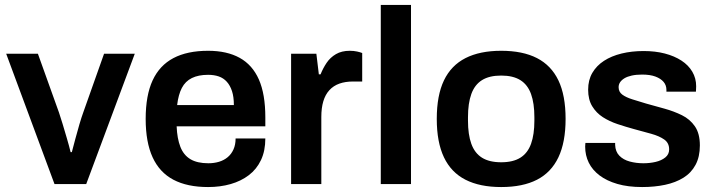

<svg xmlns="http://www.w3.org/2000/svg" viewBox="-20 -743 2883 775"><path d="M200 0 5 -526H133L218 -289Q224 -272 232.5 -243.5Q241 -215 250 -184.5Q259 -154 265 -129H270Q276 -152 284 -182Q292 -212 300.5 -241Q309 -270 316 -289L400 -526H524L328 0Z M820 12Q736 12 680 -17.5Q624 -47 596 -108Q568 -169 568 -263Q568 -358 596 -418.5Q624 -479 680 -508.5Q736 -538 820 -538Q896 -538 947.5 -509.5Q999 -481 1025 -422Q1051 -363 1051 -269V-233H693Q695 -184 708 -150.5Q721 -117 748.5 -100.5Q776 -84 821 -84Q844 -84 864 -90Q884 -96 899 -108.5Q914 -121 922.5 -140Q931 -159 931 -184H1051Q1051 -134 1033.5 -97Q1016 -60 984.5 -36Q953 -12 911 0Q869 12 820 12ZM695 -319H924Q924 -352 916.5 -375Q909 -398 895.5 -413Q882 -428 863 -434.5Q844 -441 820 -441Q781 -441 754.5 -428Q728 -415 714 -388Q700 -361 695 -319Z M1155 0V-526H1257L1267 -443H1274Q1284 -468 1298.5 -489.5Q1313 -511 1336 -524.5Q1359 -538 1392 -538Q1408 -538 1421.5 -535Q1435 -532 1442 -529V-414H1405Q1374 -414 1350 -405.5Q1326 -397 1309.5 -379Q1293 -361 1285 -334Q1277 -307 1277 -271V0Z M1517 0V-723H1639V0Z M2003 12Q1917 12 1859 -17.5Q1801 -47 1772 -108Q1743 -169 1743 -263Q1743 -358 1772 -418.5Q1801 -479 1859 -508.5Q1917 -538 2003 -538Q2090 -538 2147.5 -508.5Q2205 -479 2234 -418.5Q2263 -358 2263 -263Q2263 -169 2234 -108Q2205 -47 2147.5 -17.5Q2090 12 2003 12ZM2003 -88Q2051 -88 2080.5 -106.5Q2110 -125 2123.5 -162.5Q2137 -200 2137 -256V-270Q2137 -326 2123.5 -363.5Q2110 -401 2080.5 -419.5Q2051 -438 2003 -438Q1955 -438 1925.5 -419.5Q1896 -401 1882.5 -363.5Q1869 -326 1869 -270V-256Q1869 -200 1882.5 -162.5Q1896 -125 1925.5 -106.5Q1955 -88 2003 -88Z M2572 12Q2515 12 2472 -0.5Q2429 -13 2400 -35Q2371 -57 2356.5 -86.5Q2342 -116 2342 -151Q2342 -156 2342.5 -160Q2343 -164 2343 -166H2463Q2463 -164 2463 -162Q2463 -160 2463 -158Q2464 -131 2480 -114.5Q2496 -98 2522 -91Q2548 -84 2577 -84Q2603 -84 2626.5 -89.5Q2650 -95 2665.5 -107.5Q2681 -120 2681 -140Q2681 -166 2661 -180Q2641 -194 2608.5 -203Q2576 -212 2539 -222Q2506 -231 2473 -242Q2440 -253 2413.5 -270Q2387 -287 2370.5 -314Q2354 -341 2354 -381Q2354 -420 2371 -449Q2388 -478 2418 -497.5Q2448 -517 2489 -527Q2530 -537 2578 -537Q2625 -537 2663.5 -527Q2702 -517 2730.5 -498.5Q2759 -480 2774.5 -453.5Q2790 -427 2790 -395Q2790 -388 2789.5 -381Q2789 -374 2789 -373H2670V-380Q2670 -399 2658.5 -412.5Q2647 -426 2625.5 -434Q2604 -442 2572 -442Q2548 -442 2530 -438Q2512 -434 2500.5 -427Q2489 -420 2483 -411Q2477 -402 2477 -391Q2477 -372 2492 -361Q2507 -350 2532.5 -342Q2558 -334 2588 -325Q2624 -315 2662 -304.5Q2700 -294 2732.5 -278Q2765 -262 2785 -233Q2805 -204 2805 -156Q2805 -110 2787.5 -77.5Q2770 -45 2738.5 -25.5Q2707 -6 2664.5 3Q2622 12 2572 12Z"/></svg>

Font: Archivo SemiBold SemiBold
Style: Regular
Weight: 600
Version: Version 2.001